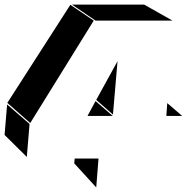

<svg xmlns="http://www.w3.org/2000/svg" viewBox="-116 -826 827 838"><path d="M198 -806 301 -736H637L513 -806ZM-84 -377 16 -289 293 -736 191 -805ZM397 -559 304 -390 377 -326ZM376 -320 301 -385 266 -320ZM679 -320 614 -376 610 -320ZM1 -141 13 -285 -85 -370 -96 -237ZM314 -134H210L208 -113L304 -8Z"/></svg>

Font: FFF_HK Layer Middle
Style: Regular
Weight: 400
Italic angle: -5°
Designer: bBox Type GmbH
Foundry: bBox Type GmbH
Version: Version 0.002